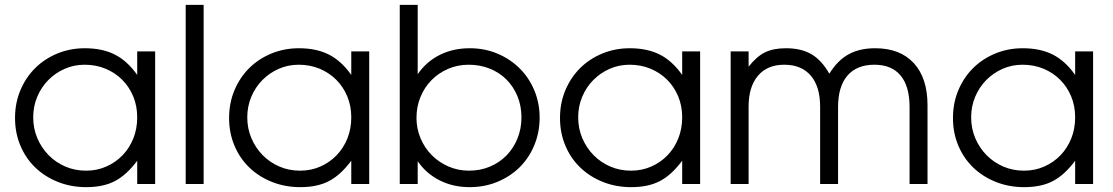

<svg xmlns="http://www.w3.org/2000/svg" viewBox="-20 -759 4592 792"><path d="M42 -272Q42 -211 64 -158.5Q86 -106 125.5 -68Q165 -30 219 -8.5Q273 13 336 13Q406 13 454 -12Q502 -37 546 -96V0H620V-547H546V-450Q505 -508 453.5 -534Q402 -560 330 -560Q269 -560 216 -538Q163 -516 124.5 -477.5Q86 -439 64 -386.5Q42 -334 42 -272ZM117 -275Q117 -320 133.5 -359.5Q150 -399 179 -428.5Q208 -458 246.5 -475Q285 -492 329 -492Q376 -492 415.5 -475.5Q455 -459 484 -430Q513 -401 529.5 -361.5Q546 -322 546 -275Q546 -228 530 -188Q514 -148 485.5 -118.5Q457 -89 418.5 -72Q380 -55 335 -55Q289 -55 249.5 -72Q210 -89 180.5 -119Q151 -149 134 -189Q117 -229 117 -275Z M746 0H820V-739H746Z M925 -272Q925 -211 947 -158.5Q969 -106 1008.5 -68Q1048 -30 1102 -8.5Q1156 13 1219 13Q1289 13 1337 -12Q1385 -37 1429 -96V0H1503V-547H1429V-450Q1388 -508 1336.5 -534Q1285 -560 1213 -560Q1152 -560 1099 -538Q1046 -516 1007.5 -477.5Q969 -439 947 -386.5Q925 -334 925 -272ZM1000 -275Q1000 -320 1016.5 -359.5Q1033 -399 1062 -428.5Q1091 -458 1129.5 -475Q1168 -492 1212 -492Q1259 -492 1298.5 -475.5Q1338 -459 1367 -430Q1396 -401 1412.5 -361.5Q1429 -322 1429 -275Q1429 -228 1413 -188Q1397 -148 1368.5 -118.5Q1340 -89 1301.5 -72Q1263 -55 1218 -55Q1172 -55 1132.5 -72Q1093 -89 1063.5 -119Q1034 -149 1017 -189Q1000 -229 1000 -275Z M1629 0H1703V-94Q1738 -43 1793.5 -15Q1849 13 1917 13Q1979 13 2032 -9Q2085 -31 2123.5 -69Q2162 -107 2184 -160Q2206 -213 2206 -274Q2206 -334 2184 -386.5Q2162 -439 2123 -477.5Q2084 -516 2031.5 -538Q1979 -560 1918 -560Q1849 -560 1794 -532.5Q1739 -505 1703 -453V-739H1629ZM1915 -55Q1870 -55 1830.5 -72Q1791 -89 1761.5 -118.5Q1732 -148 1715 -188Q1698 -228 1698 -273Q1698 -319 1714.5 -359Q1731 -399 1760 -428.5Q1789 -458 1828.5 -475Q1868 -492 1913 -492Q1960 -492 2000 -476Q2040 -460 2069 -431Q2098 -402 2114.5 -362Q2131 -322 2131 -275Q2131 -228 2114.5 -187.5Q2098 -147 2069 -117.5Q2040 -88 2000.5 -71.5Q1961 -55 1915 -55Z M2290 -272Q2290 -211 2312 -158.5Q2334 -106 2373.5 -68Q2413 -30 2467 -8.5Q2521 13 2584 13Q2654 13 2702 -12Q2750 -37 2794 -96V0H2868V-547H2794V-450Q2753 -508 2701.5 -534Q2650 -560 2578 -560Q2517 -560 2464 -538Q2411 -516 2372.5 -477.5Q2334 -439 2312 -386.5Q2290 -334 2290 -272ZM2365 -275Q2365 -320 2381.5 -359.5Q2398 -399 2427 -428.5Q2456 -458 2494.5 -475Q2533 -492 2577 -492Q2624 -492 2663.5 -475.5Q2703 -459 2732 -430Q2761 -401 2777.5 -361.5Q2794 -322 2794 -275Q2794 -228 2778 -188Q2762 -148 2733.5 -118.5Q2705 -89 2666.5 -72Q2628 -55 2583 -55Q2537 -55 2497.5 -72Q2458 -89 2428.5 -119Q2399 -149 2382 -189Q2365 -229 2365 -275Z M2994 0H3068V-319Q3068 -401 3106.5 -446.5Q3145 -492 3215 -492Q3286 -492 3324.5 -447Q3363 -402 3363 -319V0H3437V-317Q3437 -402 3475.5 -447Q3514 -492 3587 -492Q3658 -492 3695 -447.5Q3732 -403 3732 -317V0H3806V-325Q3806 -437 3749.5 -498.5Q3693 -560 3590 -560Q3526 -560 3480.5 -535Q3435 -510 3401 -455Q3369 -511 3327 -535.5Q3285 -560 3222 -560Q3170 -560 3135.5 -543Q3101 -526 3068 -484V-547H2994Z M3911 -272Q3911 -211 3933 -158.5Q3955 -106 3994.5 -68Q4034 -30 4088 -8.5Q4142 13 4205 13Q4275 13 4323 -12Q4371 -37 4415 -96V0H4489V-547H4415V-450Q4374 -508 4322.5 -534Q4271 -560 4199 -560Q4138 -560 4085 -538Q4032 -516 3993.5 -477.5Q3955 -439 3933 -386.5Q3911 -334 3911 -272ZM3986 -275Q3986 -320 4002.5 -359.5Q4019 -399 4048 -428.5Q4077 -458 4115.5 -475Q4154 -492 4198 -492Q4245 -492 4284.5 -475.5Q4324 -459 4353 -430Q4382 -401 4398.5 -361.5Q4415 -322 4415 -275Q4415 -228 4399 -188Q4383 -148 4354.5 -118.5Q4326 -89 4287.5 -72Q4249 -55 4204 -55Q4158 -55 4118.5 -72Q4079 -89 4049.5 -119Q4020 -149 4003 -189Q3986 -229 3986 -275Z"/></svg>

Font: Involve
Style: Regular
Weight: 400
Designer: Stefan Peev
Foundry: Context Ltd.
Version: Version 1.001